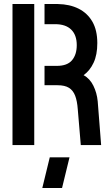

<svg xmlns="http://www.w3.org/2000/svg" viewBox="-20 -720 546 953"><path d="M190 213 227 61H325L288 213ZM381 0 366 -178Q363 -219 353 -245Q343 -271 322.5 -284Q302 -297 265 -297H201V-393H262Q314 -393 337.5 -421Q361 -449 361 -496Q361 -546 333.5 -573Q306 -600 254 -600H201V-700H267Q326 -699 370 -677Q414 -655 438.5 -612.5Q463 -570 463 -506Q463 -448 444.5 -408.5Q426 -369 395 -347Q426 -330 443.5 -294.5Q461 -259 465 -217L482 0ZM42 0V-700H150V0Z"/></svg>

Font: Stick No Bills SemiBold
Style: Regular
Weight: 600
Designer: Kosala Senevirathne, Siva Puranthara, Lasantha Premarathna, Tharique Azeez
Foundry: mooniak
Version: Version 2.000